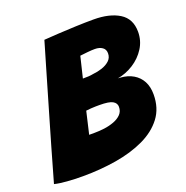

<svg xmlns="http://www.w3.org/2000/svg" viewBox="-138 -763 844 871"><g transform="rotate(-20 284.0 -327.0)"><path d="M-19 -12.5Q-13.5 -32 -1.2 -74.8Q11 -117.5 27.2 -174.2Q43.5 -231 62 -293.8Q80.5 -356.5 98 -417Q115.5 -477.5 130.2 -527.2Q145 -577 154 -608.2Q163 -639.5 164 -642.5Q191 -644.5 232.2 -647Q273.5 -649.5 319.2 -651.2Q365 -653 405 -653Q482 -653 529 -623.8Q576 -594.5 576 -531.5Q576 -488.5 553.5 -453Q531 -417.5 494.5 -394.2Q458 -371 417 -364Q419 -364 421.8 -364Q424.5 -364 429 -363.5Q465 -361 491 -345.5Q517 -330 531 -303.8Q545 -277.5 545 -241Q545 -174.5 510.2 -128.8Q475.5 -83 415.5 -54.8Q355.5 -26.5 278.5 -13.8Q201.5 -1 118 -1Q77.5 -1 41.2 -3.8Q5 -6.5 -19 -12.5ZM207.5 -168Q211.5 -168 218.2 -168Q225 -168 233 -168Q256.5 -168 281.5 -171.2Q306.5 -174.5 328.5 -182.8Q350.5 -191 364.2 -205.2Q378 -219.5 378 -241.5Q378 -259 361 -269Q344 -279 297 -279Q288.5 -279 278 -278.8Q267.5 -278.5 256 -277.8Q244.5 -277 232.5 -275.5ZM268 -417.5Q285 -417.5 296.5 -418.2Q308 -419 318 -421Q340 -423 362.2 -430.2Q384.5 -437.5 399.5 -451.2Q414.5 -465 414.5 -486.5Q414.5 -505.5 400.5 -515.2Q386.5 -525 364.5 -525Q349 -525 328.8 -523Q308.5 -521 292.5 -519Z"/></g></svg>

Font: Grandstander Thin ExtraBold
Style: Italic
Weight: 800
Italic angle: -15°
Version: Version 1.200